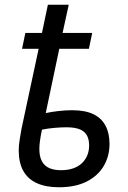

<svg xmlns="http://www.w3.org/2000/svg" viewBox="-20 -780 540 810"><path d="M229 10Q173 10 135 -7.5Q97 -25 78 -59.5Q59 -94 59 -145Q59 -166 63 -191Q67 -216 71 -238L143 -574H73L87 -641H157L182 -760H270L244 -641H369L355 -574H230L173 -303Q196 -308 226 -311.5Q256 -315 284 -315Q339 -315 373.5 -298.5Q408 -282 425 -250Q442 -218 442 -173Q442 -121 417.5 -79.5Q393 -38 345.5 -14Q298 10 229 10ZM238 -62Q266 -62 288 -69.5Q310 -77 325 -91Q340 -105 348 -124Q356 -143 356 -166Q356 -193 346 -210Q336 -227 315 -235Q294 -243 261 -243Q237 -243 209 -240.5Q181 -238 157 -233Q151 -204 148.5 -185Q146 -166 146 -152Q146 -106 168.5 -84Q191 -62 238 -62Z"/></svg>

Font: Noto Sans Display
Style: Italic
Weight: 400
Italic angle: -12°
Designer: Monotype Design Team
Foundry: Monotype Imaging Inc.
Version: Version 2.003